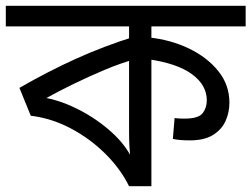

<svg xmlns="http://www.w3.org/2000/svg" viewBox="-30 -642 867 662"><path d="M817 -622V-551H492V-489V-473V0H415Q386 -59 334 -111Q282 -163 215.5 -198.5Q149 -234 76 -243L37 -339Q134 -395 231 -439Q328 -483 437 -517L415 -475V-551H-10V-622ZM415 -467 436 -438Q385 -424 330.5 -401Q276 -378 224.5 -353Q173 -328 130 -304Q186 -293 245.5 -262Q305 -231 354.5 -186.5Q404 -142 428 -90L420 -88Q418 -111 416.5 -134Q415 -157 415 -189ZM761 -288Q761 -255 748 -225.5Q735 -196 705 -177Q675 -158 625 -158Q609 -158 594.5 -159Q580 -160 566 -163L572 -235Q578 -234 586.5 -233.5Q595 -233 606 -233Q654 -233 668.5 -251.5Q683 -270 683 -296Q683 -349 631.5 -386.5Q580 -424 479 -438L482 -513Q559 -505 622 -474.5Q685 -444 723 -396.5Q761 -349 761 -288Z"/></svg>

Font: ubangla15
Style: Book
Weight: 400
Designer: Jelle Bosma - Monotype Design Team
Foundry: Monotype Imaging Inc.
Version: Version 2.003